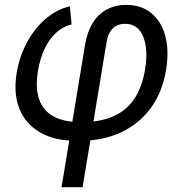

<svg xmlns="http://www.w3.org/2000/svg" viewBox="-20 -573 756 797"><path d="M235.4 204.1 333 -386.7Q341.8 -439.9 364.5 -477.1Q387.2 -514.2 422.9 -533.4Q458.5 -552.7 504.4 -552.7Q565.9 -552.7 607.7 -518.8Q649.4 -484.9 666 -424.1Q682.6 -363.3 669.4 -282.7Q653.3 -187.5 604 -121.8Q554.7 -56.2 479.2 -22.2Q403.8 11.7 309.1 11.7H297.9Q207 11.7 146.5 -23.2Q85.9 -58.1 60.5 -121.8Q35.2 -185.5 49.3 -271Q60.1 -336.4 90.6 -394.3Q121.1 -452.1 167 -492.7Q212.9 -533.2 270 -546.9L277.3 -471.7Q241.7 -463.4 213.4 -437.5Q185.1 -411.6 165.8 -371.6Q146.5 -331.5 137.7 -279.8Q126 -207.5 142.6 -160.4Q159.2 -113.3 202.1 -89.8Q245.1 -66.4 311 -66.4H322.3Q395 -66.4 448.7 -89.4Q502.4 -112.3 535.9 -160.4Q569.3 -208.5 582 -283.7Q591.3 -338.9 585 -381.8Q578.6 -424.8 557.4 -449.5Q536.1 -474.1 498.5 -474.1Q478 -474.1 462.4 -465.6Q446.8 -457 436.8 -440.9Q426.8 -424.8 422.9 -400.9L322.8 204.1Z"/></svg>

Font: Inter 16pt
Style: Italic
Weight: 400
Italic angle: -9.3988°
Version: Version 4.001;git-66647c0bb